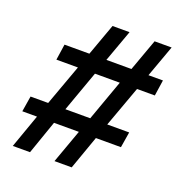

<svg xmlns="http://www.w3.org/2000/svg" viewBox="-128 -813 864 922"><g transform="rotate(20 304.0 -352.5)"><path d="M38 0 99 -172H24L37 -252H127L203 -461H93L105 -542H232L291 -705H378L319 -542H447L506 -705H593L534 -542H608L596 -461H505L429 -252H541L528 -172H400L339 0H251L313 -172H186L126 0ZM215 -252H342L417 -461H290Z"/></g></svg>

Font: Mulish
Style: Bold Italic
Weight: 700
Italic angle: -9°
Designer: Vernon Adams
Foundry: Vernon Adams
Version: Version 3.603; ttfautohint (v1.8.3)